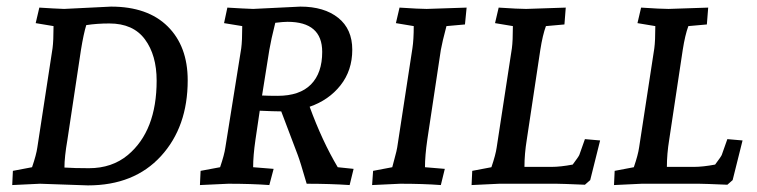

<svg xmlns="http://www.w3.org/2000/svg" viewBox="-20 -556 2292 581"><path d="M174 -529 316 -536Q427 -536 487.5 -476Q548 -416 548 -313Q548 -172 467 -83.5Q386 5 246 5L101 0L17 4L19 -39L77 -50Q90 -88 93 -110L139 -410Q142 -432 142 -477L88 -486L99 -533Q144 -530 174 -529ZM311 -485Q273 -485 241 -480Q233 -454 225 -405L184 -133Q175 -81 175 -49Q205 -47 249 -47Q319 -47 367 -87Q454 -160 454 -312Q454 -389 418.5 -437Q383 -485 311 -485Z M746 -529 889 -536Q961 -536 1003.5 -502Q1046 -468 1046 -405.5Q1046 -343 1010.5 -298Q975 -253 917 -233Q955 -129 1002 -50L1050 -45L1038 4Q979 0 908 0Q888 -69 881 -87L831 -219H828Q810 -219 766 -221L753 -133Q746 -85 746 -50L808 -45L795 4Q741 0 671 0L585 4L587 -39L646 -50Q659 -88 662 -110L710 -410Q713 -432 713 -477L658 -486L668 -533Q716 -530 746 -529ZM850 -490Q837 -490 813 -487Q800 -435 795 -405L773 -267Q792 -266 820 -266Q887 -266 921 -300.5Q955 -335 955 -399Q955 -490 850 -490Z M1392 -533 1387 -482 1331 -477Q1318 -428 1314 -405L1273 -133Q1266 -85 1266 -50L1326 -45L1314 4Q1261 0 1191 0L1106 4L1109 -39L1167 -50Q1167 -51 1174 -76.5Q1181 -102 1182 -110L1228 -410Q1232 -436 1232 -477L1178 -486L1189 -533Q1249 -529 1271 -529Z M1567 -51H1649Q1676 -51 1713 -58Q1731 -82 1733 -87Q1749 -131 1750 -135L1796 -131L1766 -11L1750 3Q1679 0 1664 0H1491L1407 4L1409 -39L1467 -50Q1480 -88 1483 -110L1529 -410Q1532 -432 1532 -477L1478 -486L1489 -533Q1549 -529 1572 -529L1692 -533L1688 -482L1632 -477Q1622 -450 1615 -405L1574 -133Q1567 -90 1567 -51Z M1998 -51H2080Q2107 -51 2144 -58Q2162 -82 2164 -87Q2180 -131 2181 -135L2227 -131L2197 -11L2181 3Q2110 0 2095 0H1922L1838 4L1840 -39L1898 -50Q1911 -88 1914 -110L1960 -410Q1963 -432 1963 -477L1909 -486L1920 -533Q1980 -529 2003 -529L2123 -533L2119 -482L2063 -477Q2053 -450 2046 -405L2005 -133Q1998 -90 1998 -51Z"/></svg>

Font: Andada SC
Style: Italic
Weight: 400
Italic angle: -8.29999°
Designer: Carolina Giovagnoli
Foundry: Carolina Giovagnoli
Version: Version 1.003